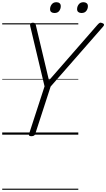

<svg xmlns="http://www.w3.org/2000/svg" viewBox="-20 -1221 963 1741"><path d="M264 14Q237 14 243 -5L384 -438L254 -984Q250 -1000 257 -1007.5Q264 -1015 277 -1015Q292 -1015 297 -1009.5Q302 -1004 305 -993L424 -492L863 -995Q875 -1009 884 -1013.5Q893 -1018 906 -1012Q919 -1009 922.5 -1000.5Q926 -992 915 -980L439 -436L299 -5Q293 14 264 14ZM474 -1103Q456 -1103 445 -1111.5Q434 -1120 434 -1138Q434 -1162 449 -1181.5Q464 -1201 491 -1201Q509 -1201 520 -1192Q531 -1183 531 -1165Q531 -1141 517 -1122Q503 -1103 474 -1103ZM719 -1103Q702 -1103 690.5 -1111.5Q679 -1120 679 -1138Q679 -1162 694 -1181.5Q709 -1201 737 -1201Q754 -1201 765.5 -1192Q777 -1183 777 -1165Q777 -1141 762.5 -1122Q748 -1103 719 -1103ZM0 490H690V500H0ZM0 -20H690V0H0ZM0 -505H690V-500H0ZM0 -1010H690V-1000H0Z"/></svg>

Font: Playwrite RO Guides
Style: Regular
Weight: 400
Designer: Veronika Burian, José Scaglione
Foundry: TypeTogether
Version: Version 1.003